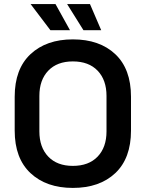

<svg xmlns="http://www.w3.org/2000/svg" viewBox="-20 -907 714 941"><path d="M337 14Q207 14 129.5 -58.5Q52 -131 52 -267V-433Q52 -569 129.5 -641.5Q207 -714 337 -714Q468 -714 545 -641.5Q622 -569 622 -433V-267Q622 -131 545 -58.5Q468 14 337 14ZM337 -94Q415 -94 458.5 -139.5Q502 -185 502 -263V-437Q502 -515 458.5 -560.5Q415 -606 337 -606Q260 -606 216.5 -560.5Q173 -515 173 -437V-263Q173 -185 216.5 -139.5Q260 -94 337 -94ZM227 -759 130 -887H252L323 -759ZM389 -759 309 -887H421L476 -759Z"/></svg>

Font: Space Grotesk Light SemiBold
Style: Regular
Weight: 600
Version: Version 2.000